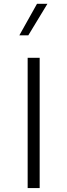

<svg xmlns="http://www.w3.org/2000/svg" viewBox="-20 -963 344 983"><path d="M183.1 0H121.6V-667H183.1ZM169.4 -943.4H222.7L125 -782.2H79.1Z"/></svg>

Font: Estedad-FD Light
Style: Regular
Weight: 300
Designer: Amin Abedi
Version: Version 7.3